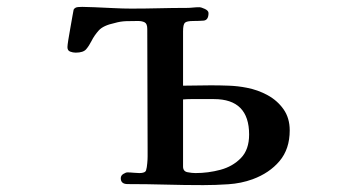

<svg xmlns="http://www.w3.org/2000/svg" viewBox="-20 -537 1040 558"><path d="M704 -146Q704 -249 602 -249H556Q545 -249 534 -249Q523 -249 512 -248V-53Q512 -39 525 -36.5Q538 -34 548 -34Q585 -34 620.5 -43.5Q656 -53 680 -77.5Q704 -102 704 -146ZM822 -158Q822 -104 792.5 -69Q763 -34 714 -16Q681 -4 643.5 -1.5Q606 1 571 1Q516 1 461 -0.5Q406 -2 351 -2Q331 -2 331 -19Q331 -27 338.5 -31.5Q346 -36 350 -36Q358 -36 368 -35Q378 -34 385 -34Q402 -34 404.5 -42Q407 -50 408 -63Q409 -73 409 -82.5Q409 -92 409 -102Q409 -189 408.5 -277.5Q408 -366 408 -453Q408 -468 400.5 -472Q393 -476 381 -476Q364 -476 347 -475.5Q330 -475 313 -470Q280 -463 267 -448.5Q254 -434 246 -418Q239 -404 230.5 -394Q222 -384 200 -384Q192 -384 184 -387Q176 -390 176 -400Q176 -405 178.5 -421Q181 -437 184.5 -456Q188 -475 190.5 -490Q193 -505 194 -509Q196 -513 200.5 -515Q205 -517 219 -517Q229 -517 254 -516Q279 -515 308.5 -513.5Q338 -512 361 -512Q402 -512 442 -513Q482 -514 522 -514Q531 -514 540.5 -515Q550 -516 559 -516Q565 -516 575.5 -511Q586 -506 586 -499Q586 -478 571 -477Q556 -476 542 -476Q523 -476 517.5 -471Q512 -466 512 -446V-288Q532 -288 552.5 -288.5Q573 -289 593 -289Q619 -289 645.5 -288Q672 -287 697 -282Q729 -276 757.5 -260.5Q786 -245 804 -219.5Q822 -194 822 -158Z"/></svg>

Font: Kaisei Tokumin ExtraBold
Style: Regular
Weight: 800
Designer: Font-Kai, 金井和夫
Foundry: KAZUO KANAI
Version: Version 5.003